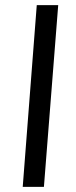

<svg xmlns="http://www.w3.org/2000/svg" viewBox="-20 -732 298 752"><path d="M124 -712H208L152 0H69Z"/></svg>

Font: Muli
Style: Italic
Weight: 400
Italic angle: -4.541°
Designer: Vernon Adams
Foundry: Vernon Adams
Version: Version 2.001